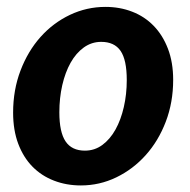

<svg xmlns="http://www.w3.org/2000/svg" viewBox="-20 -544 565 571"><path d="M232.5 -96Q261.5 -96 284.5 -113Q307.5 -130 323.5 -158.8Q339.5 -187.5 348.2 -225.5Q357 -263.5 357 -306Q357 -366 338.5 -392.8Q320 -419.5 281 -419.5Q252.5 -419.5 229.2 -402.8Q206 -386 190 -357.5Q174 -329 165.2 -290.8Q156.5 -252.5 156.5 -210Q156.5 -151 175 -123.5Q193.5 -96 232.5 -96ZM220.5 7.5Q177.5 7.5 140.5 -6.8Q103.5 -21 76.5 -48.5Q49.5 -76 34.2 -116.5Q19 -157 19 -209Q19 -276.5 41 -334.2Q63 -392 100.5 -434Q138 -476 188 -499.8Q238 -523.5 293.5 -523.5Q336.5 -523.5 373.2 -509.2Q410 -495 437 -467.2Q464 -439.5 479.5 -399Q495 -358.5 495 -306.5Q495 -239.5 473 -182Q451 -124.5 413.2 -82.5Q375.5 -40.5 325.8 -16.5Q276 7.5 220.5 7.5Z"/></svg>

Font: Lato Heavy
Style: Italic
Weight: 800
Italic angle: -7°
Designer: Lukasz Dziedzic
Foundry: tyPoland Lukasz Dziedzic
Version: Version 2.007; 2014-02-27